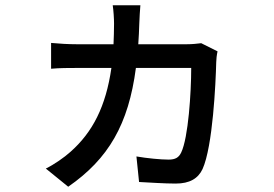

<svg xmlns="http://www.w3.org/2000/svg" viewBox="-20 -641 1040 729"><path d="M744 -477C728 -475 710 -473 689 -473H505C507 -499 508 -526 509 -554C510 -573 511 -602 513 -621H408C411 -602 413 -570 413 -551C413 -524 412 -498 411 -473H272C241 -473 205 -475 174 -478V-380C206 -383 243 -383 272 -383H403C382 -237 332 -139 247 -64C225 -44 185 -16 154 -1L239 68C392 -38 468 -169 496 -383H706C706 -290 695 -118 668 -62C659 -43 646 -35 620 -35C590 -35 539 -40 498 -47L508 50C547 52 605 56 647 56C700 56 732 37 749 1C788 -85 799 -325 801 -405C801 -415 803 -433 806 -446Z"/></svg>

Font: Noto Sans T Chinese Medium
Style: Regular
Weight: 500
Designer: Ryoko NISHIZUKA (kana & ideographs); Paul D. Hunt (Latin, Greek & Cyrillic); Wenlong ZHANG (bopomofo); Sandoll Communica
Foundry: Adobe Systems Incorporated
Version: Version 1.000;PS 1;hotconv 1.0.78;makeotf.lib2.5.61930